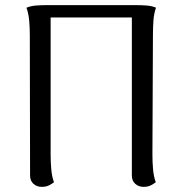

<svg xmlns="http://www.w3.org/2000/svg" viewBox="-20 -714 710 747"><path d="M143 13Q123 13 110 1Q97 -11 97 -31L96 -577Q96 -607 93.5 -634.5Q91 -662 83 -684Q100 -691 120.5 -692.5Q141 -694 158 -694H512Q530 -694 550.5 -692.5Q571 -691 587 -684Q579 -662 577 -634.5Q575 -607 575 -577L573 -112Q573 -83 575.5 -55Q578 -27 586 -5Q580 0 568 6.5Q556 13 539 13Q519 13 506 1Q493 -11 493 -31V-646H177V-112Q177 -83 179.5 -55Q182 -27 190 -5Q184 0 172 6.5Q160 13 143 13Z"/></svg>

Font: Arima Thin
Style: Regular
Weight: 400
Version: Version 1.100